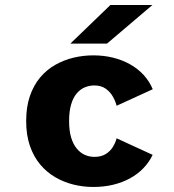

<svg xmlns="http://www.w3.org/2000/svg" viewBox="-20 -732 690 763"><path d="M350.4 11Q310.6 11 272.1 1.5Q233.5 -8 199.5 -27.8Q165.5 -47.5 139.6 -78.5Q113.7 -109.5 98.9 -152.2Q84 -195 84 -251Q84 -307.5 98.9 -350.5Q113.7 -393.5 139.6 -424.2Q165.5 -455 199.5 -474.2Q233.5 -493.5 272.1 -502.8Q310.6 -512 350.4 -512Q392.7 -512 429.6 -502.8Q466.6 -493.5 497.3 -476.2Q528 -458.9 550.9 -434Q573.7 -409.1 587 -377.4L443.5 -311.7Q439 -329.5 428.5 -348.1Q418.1 -366.8 400 -379.6Q381.9 -392.4 355.1 -392.4Q335.2 -392.4 317.2 -385Q299.1 -377.5 285 -360.9Q270.8 -344.3 262.7 -317.1Q254.6 -289.9 254.6 -251Q254.6 -212.6 262.7 -185.6Q270.8 -158.7 285 -141.6Q299.1 -124.5 317.2 -116.5Q335.2 -108.6 355.1 -108.6Q382 -108.6 400.1 -119.8Q418.1 -131 428.6 -148.1Q439 -165.3 443.4 -182.4L586.6 -116.6Q572.6 -87.4 550 -63.8Q527.4 -40.2 497 -23.5Q466.7 -6.9 429.9 2.1Q393.1 11 350.4 11ZM405.2 -558.7H259.6L418.6 -712H585.5Z"/></svg>

Font: Trispace Thin
Style: Regular
Weight: 100
Designer: Tyler Finck
Foundry: Etcetera Type Company
Version: Version 1.210